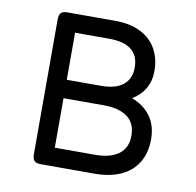

<svg xmlns="http://www.w3.org/2000/svg" viewBox="-69 -651 738 722"><g transform="rotate(10 300.0 -290.0)"><path d="M492.2 -418.9Q492.2 -380.4 475.1 -351.3Q458 -322.3 426.8 -304.2Q473.6 -286.6 499 -251.2Q524.4 -215.8 524.4 -164.1Q524.4 -112.8 502.4 -75.9Q480.5 -39.1 438.5 -19.5Q396.5 0 336.9 0H130.9Q114.3 0 107.2 -7.6Q100.1 -15.1 100.1 -33.2V-546.4Q100.1 -564.5 107.2 -572Q114.3 -579.6 130.9 -579.6H314.5Q371.6 -579.6 411.6 -559.3Q451.7 -539.1 471.9 -502.9Q492.2 -466.8 492.2 -418.9ZM173.3 -509.3V-329.6H303.7Q359.9 -329.6 388.4 -352.8Q417 -376 417 -418.9Q417 -509.3 303.7 -509.3ZM173.3 -259.3V-70.3H327.1Q385.3 -70.3 417.2 -94Q449.2 -117.7 449.2 -164.1Q449.2 -211.9 417.7 -235.6Q386.2 -259.3 324.7 -259.3Z"/></g></svg>

Font: Courier Prime Sans
Style: Regular
Weight: 400
Designer: Alan Dague-Greene
Foundry: Quote-Unquote Apps
Version: Version 3.020